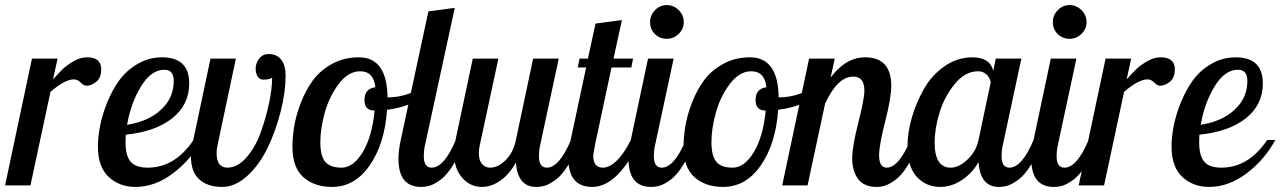

<svg xmlns="http://www.w3.org/2000/svg" viewBox="-42 -731 5048 757"><path d="M-22 0 84 -500H185L167 -418Q192 -446 207.5 -460.5Q223 -475 249 -490Q275 -505 301 -505Q357 -505 357 -458Q357 -424 337.5 -408.5Q318 -393 299 -393Q288 -393 276 -405.5Q264 -418 249 -418Q214 -418 157 -369L78 0Z M344 -154Q344 -190 352.5 -234Q361 -278 380.5 -326.5Q400 -375 428 -414Q456 -453 500.5 -479Q545 -505 597 -505Q704 -505 704 -402Q704 -318 637.5 -265Q571 -212 454 -200Q453 -189 453 -169Q453 -117 473 -93.5Q493 -70 540 -70Q648 -70 721 -179H753Q711 -101 640 -47.5Q569 6 492 6Q429 6 386.5 -33.5Q344 -73 344 -154ZM459 -239Q543 -252 593 -298.5Q643 -345 643 -412Q643 -456 606 -456Q554 -456 514 -390.5Q474 -325 459 -239Z M711 -112Q711 -136 716 -160L788 -500H888L816 -160Q812 -144 812 -127Q812 -70 855 -70Q894 -70 929 -109.5Q964 -149 985 -206.5Q1006 -264 1018.5 -323Q1031 -382 1031 -425Q1022 -417 996 -417Q982 -417 974 -429.5Q966 -442 966 -460Q966 -482 980 -500Q994 -518 1017 -518Q1049 -518 1066.5 -496Q1084 -474 1084 -433Q1084 -368 1065 -292.5Q1046 -217 1014 -150Q982 -83 934 -38.5Q886 6 834 6Q776 6 743.5 -24Q711 -54 711 -112Z M1111 -152Q1111 -190 1118 -233Q1125 -276 1144 -325.5Q1163 -375 1191.5 -414Q1220 -453 1267 -479Q1314 -505 1373 -505Q1484 -505 1486 -347Q1575 -347 1650 -407L1659 -380Q1601 -313 1484 -298Q1475 -165 1416 -79.5Q1357 6 1267 6Q1197 6 1154 -32.5Q1111 -71 1111 -152ZM1221 -170Q1221 -117 1240 -93.5Q1259 -70 1305 -70Q1351 -70 1388 -131Q1425 -192 1435 -295Q1395 -295 1395 -336Q1395 -382 1438 -387Q1431 -450 1378 -450Q1331 -450 1293.5 -400Q1256 -350 1238.5 -287Q1221 -224 1221 -170Z M1529 -105Q1529 -136 1538 -179L1647 -686L1751 -700L1634 -160Q1629 -140 1629 -115Q1629 -70 1660 -70Q1709 -70 1755 -179H1792Q1769 -120 1744.5 -80.5Q1720 -41 1696.5 -23.5Q1673 -6 1655.5 0Q1638 6 1618 6Q1529 6 1529 -105Z M1748 -128Q1748 -152 1754 -179L1822 -500H1923L1850 -160Q1846 -144 1846 -127Q1846 -99 1858.5 -84.5Q1871 -70 1891 -70Q1922 -70 1952 -100Q1982 -130 1992 -179L2060 -500H2161L2088 -160Q2083 -140 2083 -115Q2083 -70 2114 -70Q2163 -70 2209 -179H2246Q2223 -120 2198.5 -80.5Q2174 -41 2150.5 -23.5Q2127 -6 2109.5 0Q2092 6 2072 6Q1999 6 1992 -90Q1965 -42 1929.5 -18Q1894 6 1858 6Q1812 6 1780 -30.5Q1748 -67 1748 -128Z M2199 -106Q2199 -134 2208 -179L2269 -465H2236L2243 -500H2276L2306 -638L2410 -652L2377 -500H2454L2447 -465H2369L2304 -160Q2297 -122 2297 -117Q2297 -70 2335 -70Q2362 -70 2391 -99Q2420 -128 2445 -179H2482Q2395 6 2293 6Q2199 6 2199 -106Z M2436 -105Q2436 -136 2445 -179L2513 -500H2614L2541 -160Q2536 -140 2536 -115Q2536 -70 2567 -70Q2616 -70 2662 -179H2699Q2676 -120 2651.5 -80.5Q2627 -41 2603.5 -23.5Q2580 -6 2562.5 0Q2545 6 2525 6Q2436 6 2436 -105ZM2521 -644Q2521 -671 2540.5 -691Q2560 -711 2587 -711Q2614 -711 2634 -691Q2654 -671 2654 -644Q2654 -617 2634 -597.5Q2614 -578 2587 -578Q2559 -578 2540 -597Q2521 -616 2521 -644Z M2653 -152Q2653 -190 2660 -233Q2667 -276 2686 -325.5Q2705 -375 2733.5 -414Q2762 -453 2809 -479Q2856 -505 2915 -505Q3026 -505 3028 -347Q3117 -347 3192 -407L3201 -380Q3143 -313 3026 -298Q3017 -165 2958 -79.5Q2899 6 2809 6Q2739 6 2696 -32.5Q2653 -71 2653 -152ZM2763 -170Q2763 -117 2782 -93.5Q2801 -70 2847 -70Q2893 -70 2930 -131Q2967 -192 2977 -295Q2937 -295 2937 -336Q2937 -382 2980 -387Q2973 -450 2920 -450Q2873 -450 2835.5 -400Q2798 -350 2780.5 -287Q2763 -224 2763 -170Z M3042 0 3148 -500H3249L3233 -425Q3292 -505 3369 -505Q3472 -505 3472 -392Q3472 -346 3448 -252Q3424 -158 3424 -119Q3424 -70 3454 -70Q3501 -70 3548 -179H3585Q3562 -119 3537.5 -79.5Q3513 -40 3490 -23Q3467 -6 3450 0Q3433 6 3414 6Q3365 6 3341.5 -25Q3318 -56 3318 -107Q3318 -153 3342 -247Q3366 -341 3366 -374Q3366 -429 3322 -429Q3260 -429 3211 -322L3142 0Z M3536 -155Q3536 -208 3553 -267Q3570 -326 3600.5 -380Q3631 -434 3681.5 -469.5Q3732 -505 3792 -505Q3861 -505 3874 -452L3884 -500H3985L3912 -160Q3907 -140 3907 -115Q3907 -70 3938 -70Q3987 -70 4033 -179H4070Q4047 -120 4022.5 -80.5Q3998 -41 3974.5 -23.5Q3951 -6 3933.5 0Q3916 6 3896 6Q3823 6 3816 -92Q3792 -49 3751 -21.5Q3710 6 3664 6Q3610 6 3573 -33.5Q3536 -73 3536 -155ZM3643 -169Q3643 -70 3706 -70Q3739 -70 3773 -102.5Q3807 -135 3816 -179L3864 -406Q3861 -424 3848 -437Q3835 -450 3814 -450Q3763 -450 3722 -399.5Q3681 -349 3662 -286Q3643 -223 3643 -169Z M4024 -105Q4024 -136 4033 -179L4101 -500H4202L4129 -160Q4124 -140 4124 -115Q4124 -70 4155 -70Q4204 -70 4250 -179H4287Q4264 -120 4239.5 -80.5Q4215 -41 4191.5 -23.5Q4168 -6 4150.5 0Q4133 6 4113 6Q4024 6 4024 -105ZM4109 -644Q4109 -671 4128.5 -691Q4148 -711 4175 -711Q4202 -711 4222 -691Q4242 -671 4242 -644Q4242 -617 4222 -597.5Q4202 -578 4175 -578Q4147 -578 4128 -597Q4109 -616 4109 -644Z M4211 0 4317 -500H4418L4400 -418Q4425 -446 4440.5 -460.5Q4456 -475 4482 -490Q4508 -505 4534 -505Q4590 -505 4590 -458Q4590 -424 4570.5 -408.5Q4551 -393 4532 -393Q4521 -393 4509 -405.5Q4497 -418 4482 -418Q4447 -418 4390 -369L4311 0Z M4577 -154Q4577 -190 4585.5 -234Q4594 -278 4613.5 -326.5Q4633 -375 4661 -414Q4689 -453 4733.5 -479Q4778 -505 4830 -505Q4937 -505 4937 -402Q4937 -318 4870.5 -265Q4804 -212 4687 -200Q4686 -189 4686 -169Q4686 -117 4706 -93.5Q4726 -70 4773 -70Q4881 -70 4954 -179H4986Q4944 -101 4873 -47.5Q4802 6 4725 6Q4662 6 4619.5 -33.5Q4577 -73 4577 -154ZM4692 -239Q4776 -252 4826 -298.5Q4876 -345 4876 -412Q4876 -456 4839 -456Q4787 -456 4747 -390.5Q4707 -325 4692 -239Z"/></svg>

Font: Lobster Two
Style: Italic
Weight: 400
Designer: Pablo Impallari
Foundry: Pablo Impallari. www.impallari.com
Version: Version 1.006